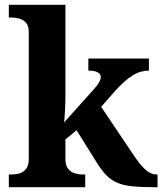

<svg xmlns="http://www.w3.org/2000/svg" viewBox="-20 -780 677 800"><path d="M16.8 0V-53H28.9Q43.8 -53 60.2 -57.4Q76.7 -61.9 88.3 -75.9Q99.9 -90 99.9 -118.1V-645.9Q99.9 -673 87.8 -685.8Q75.7 -698.6 59.2 -702.8Q42.8 -707 28.9 -707H16.8V-760H252.5V-376.9Q252.5 -363.9 252 -347.3Q251.5 -330.6 250.5 -314.5Q249.5 -298.5 248.7 -286.3Q247.9 -274.1 247.3 -270L373.5 -411.1Q384.4 -423.5 390.1 -432.5Q395.8 -441.4 397.9 -448Q400 -454.6 400 -458.9Q400 -471.9 386.6 -478.9Q373.1 -485.9 348.1 -485.9V-536H600.5V-485.9Q583.5 -485.9 566.5 -481Q549.5 -476.2 532.5 -465.6Q515.5 -455.1 497.5 -439Q479.5 -423 459.5 -401L401.6 -334.8L534.6 -136.8Q561.8 -95.6 584.7 -74.3Q607.6 -53 632.9 -53H636.5V0H622.5Q567.9 0 530.7 -3.9Q493.6 -7.7 468.3 -18.7Q443 -29.6 423.2 -49.7Q403.4 -69.8 383 -102.8L299.2 -237.2L252.5 -199V-118.3Q252.5 -89.9 264.3 -75.9Q276 -62 292.5 -57.5Q309 -53 322.9 -53H335.1V0Z"/></svg>

Font: Noto Serif Ethiopic
Style: Regular
Weight: 400
Designer: Monotype Design Team
Foundry: Monotype Imaging Inc.
Version: Version 2.102